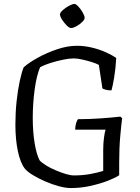

<svg xmlns="http://www.w3.org/2000/svg" viewBox="-20 -953 711 973"><path d="M339 0Q313 0 279.5 -9Q246 -18 212 -32.5Q178 -47 149.5 -64Q121 -81 107 -97Q83 -127 70.5 -187Q58 -247 58 -321Q58 -381 64 -438.5Q70 -496 80 -542Q90 -588 100 -612Q127 -636 172.5 -661Q218 -686 270 -703.5Q322 -721 370 -721Q407 -721 445 -712Q483 -703 515.5 -688.5Q548 -674 569 -659Q566 -604 558.5 -560Q551 -516 545 -495Q527 -495 515 -498.5Q503 -502 499 -505L481 -624Q469 -631 445 -638.5Q421 -646 396 -651.5Q371 -657 354 -657Q332 -657 300 -650.5Q268 -644 236 -634Q204 -624 183 -612Q165 -569 155.5 -498.5Q146 -428 146 -355Q146 -285 155.5 -227.5Q165 -170 181 -140Q192 -128 214 -114.5Q236 -101 262 -90Q288 -79 312.5 -71.5Q337 -64 355 -64Q400 -64 439.5 -71.5Q479 -79 503 -87V-191Q503 -227 507 -255.5Q511 -284 515 -296H361Q361 -313 365.5 -328Q370 -343 375 -349Q431 -349 488.5 -353Q546 -357 590 -362L599 -354Q595 -325 589.5 -264Q584 -203 584 -130V-65Q565 -52 526.5 -37Q488 -22 439 -11Q390 0 339 0ZM340 -811Q331 -811 318 -824Q305 -837 294.5 -853.5Q284 -870 284 -880Q284 -889 298 -901.5Q312 -914 329.5 -923.5Q347 -933 357 -933Q365 -933 377.5 -919.5Q390 -906 399.5 -889Q409 -872 409 -862Q409 -854 396.5 -841.5Q384 -829 367.5 -820Q351 -811 340 -811Z"/></svg>

Font: Texturina 72pt
Style: Regular
Weight: 400
Designer: Guillermo Torres Carreño
Foundry: Omnibus-Type
Version: Version 1.002; ttfautohint (v1.8.3)